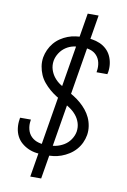

<svg xmlns="http://www.w3.org/2000/svg" viewBox="-101 -897 702 1059"><g transform="rotate(10 250.0 -368.0)"><path d="M207 -29Q182 -29 158 -32Q134 -35 112.5 -44.5Q91 -54 73.5 -69Q56 -84 45.5 -104.5Q35 -125 32 -149.5Q29 -174 33 -198Q33 -201 33.5 -203.5Q34 -206 35 -208H95Q95 -207 94.5 -205Q94 -203 94 -201Q90 -177 96 -153Q102 -129 118.5 -113Q135 -97 158.5 -90.5Q182 -84 207 -84Q230 -84 254 -89Q278 -94 300 -107Q322 -120 336.5 -141.5Q351 -163 355 -186Q359 -212 351.5 -235.5Q344 -259 328.5 -277.5Q313 -296 293.5 -309Q274 -322 253 -334Q232 -346 212 -358.5Q192 -371 174 -386.5Q156 -402 140.5 -420.5Q125 -439 115.5 -461Q106 -483 102 -507.5Q98 -532 102 -558Q106 -580 115.5 -601Q125 -622 140 -640Q155 -658 174.5 -671Q194 -684 215 -692Q236 -700 258.5 -703Q281 -706 302 -706Q326 -706 349.5 -702.5Q373 -699 394 -690Q415 -681 431.5 -665.5Q448 -650 457.5 -629.5Q467 -609 470 -585.5Q473 -562 469 -538Q468 -536 467.5 -533.5Q467 -531 467 -528H406Q406 -530 406.5 -531.5Q407 -533 407 -535Q411 -559 406 -582Q401 -605 386 -621.5Q371 -638 348.5 -644.5Q326 -651 302 -651Q280 -651 256.5 -646Q233 -641 213 -627.5Q193 -614 179.5 -593Q166 -572 162 -549Q158 -523 165.5 -499.5Q173 -476 188 -457.5Q203 -439 223 -426Q243 -413 264 -401Q285 -389 305 -376.5Q325 -364 343 -348.5Q361 -333 376 -314.5Q391 -296 401 -274.5Q411 -253 415 -228Q419 -203 415 -178Q411 -155 401 -133.5Q391 -112 375 -94Q359 -76 338.5 -63Q318 -50 296 -42Q274 -34 251.5 -31.5Q229 -29 207 -29ZM146 102 274 -671H305L275 -675L302 -838H363L235 -64H204L234 -60L207 102Z"/></g></svg>

Font: Iosevka Curly Light Oblique
Style: Regular
Weight: 300
Italic angle: -9°
Monospace: yes
Designer: Belleve Invis
Foundry: Belleve Invis
Version: Version 11.1.0; ttfautohint (v1.8.3)